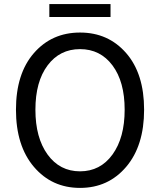

<svg xmlns="http://www.w3.org/2000/svg" viewBox="-20 -905 782 938"><path d="M371 13Q233 13 145.5 -90Q58 -193 58 -369Q58 -545 145.5 -645.5Q233 -746 371 -746Q509 -746 596.5 -645.5Q684 -545 684 -369Q684 -193 596.5 -90Q509 13 371 13ZM371 -68Q470 -68 529.5 -150Q589 -232 589 -369Q589 -506 529.5 -585.5Q470 -665 371 -665Q272 -665 212.5 -585.5Q153 -506 153 -369Q153 -232 212.5 -150Q272 -68 371 -68ZM221 -822V-885H520V-822Z"/></svg>

Font: Gothic Nguyen
Style: Regular
Weight: 400
Designer: MORI Takayuki
Version: Version 1.220;July 21, 2023;FontCreator 14.0.0.2814 64-bit